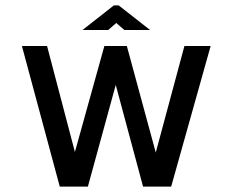

<svg xmlns="http://www.w3.org/2000/svg" viewBox="-20 -690 860 710"><path d="M61 -520 201 0H305L408 -376L509 0H613L759 -520H662L556 -126L449 -520H366L257 -128L154 -520ZM285 -579H380L410 -605L440 -579H535L419 -670H401Z"/></svg>

Font: Grotesk 02 Mince
Style: Bold
Weight: 400
Designer: Frank Adebiaye, contributions by Jérémy Landes, Ariel Martín Pérez
Foundry: Velvetyne Type Foundry
Version: Version 3.000;Glyphs 3.1.2 (3150)